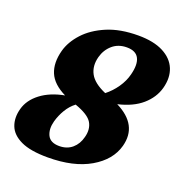

<svg xmlns="http://www.w3.org/2000/svg" viewBox="-130 -830 919 960"><g transform="rotate(20 329.0 -350.0)"><path d="M226 14Q134 14 83.2 -10Q32.5 -34 16.8 -75Q1 -116 15 -167Q29 -218 77.8 -255.2Q126.5 -292.5 202.5 -307Q134 -340.5 113 -391Q92 -441.5 110.5 -510.5Q124.5 -562 167 -608.5Q209.5 -655 279.2 -684.5Q349 -714 445 -714Q526.5 -714 578 -687.5Q629.5 -661 648.2 -615Q667 -569 651 -510Q636 -455.5 589 -414.5Q542 -373.5 462.5 -355Q593 -290 560.5 -169Q538.5 -88 451 -37Q363.5 14 226 14ZM293.5 -544Q280 -493.5 301 -454Q322 -414.5 387 -386.5Q419 -411.5 443 -446.2Q467 -481 476.5 -518.5Q491.5 -576 475.5 -607.2Q459.5 -638.5 411.5 -638.5Q366 -638.5 335.2 -611.8Q304.5 -585 293.5 -544ZM195 -166.5Q183 -122 198.2 -90.5Q213.5 -59 261 -59Q302 -59 329.5 -82.5Q357 -106 367 -146Q379 -190.5 359.8 -223.5Q340.5 -256.5 268 -282Q241 -261.5 222.8 -231Q204.5 -200.5 195 -166.5Z"/></g></svg>

Font: Fraunces 72pt S100
Style: Bold Italic
Weight: 700
Italic angle: -16°
Version: Version 1.000; ttfautohint (v1.8.3)